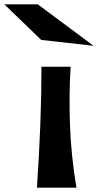

<svg xmlns="http://www.w3.org/2000/svg" viewBox="-120 -867 453 889"><path d="M71 -682 -100 -847H55L313 -655ZM51 2Q72 -306 72 -558H207Q199 -433 204 -289.5Q209 -146 234 2Z"/></svg>

Font: OpenDyslexic
Style: Bold
Weight: 800
Designer: Abbie Gonzalez
Version: Version 0.920;hotconv 1.0.109;makeotfexe 2.5.65596